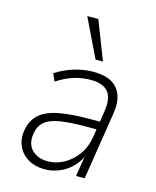

<svg xmlns="http://www.w3.org/2000/svg" viewBox="-113 -818 734 904"><g transform="rotate(15 254.0 -366.5)"><path d="M191 8Q145 8 111.5 -11.5Q78 -31 62 -64.5Q46 -98 51 -138Q58 -190 89.5 -220.5Q121 -251 181.5 -263.5Q242 -276 335 -276H395L389 -237H334Q250 -237 200 -228.5Q150 -220 126 -197.5Q102 -175 97 -136Q91 -87 119.5 -59.5Q148 -32 196 -32Q236 -32 273.5 -52.5Q311 -73 338 -110Q365 -147 373 -197L393 -326Q404 -392 379.5 -423.5Q355 -455 294 -455Q253 -455 213 -443Q173 -431 130 -403L114 -440Q141 -457 171.5 -469.5Q202 -482 234 -488.5Q266 -495 296 -495Q350 -495 384 -476.5Q418 -458 432 -420Q446 -382 436 -324L385 0H343L361 -113H366Q350 -74 323 -47Q296 -20 261.5 -6Q227 8 191 8ZM290 -553 199 -741H253L326 -553Z"/></g></svg>

Font: Nunito Sans 10pt SemiCondensed ExtraLight
Style: Italic
Weight: 250
Width: 4
Italic angle: -9°
Designer: Vernon Adams
Foundry: Vernon Adams
Version: Version 3.101;gftools[0.9.27]